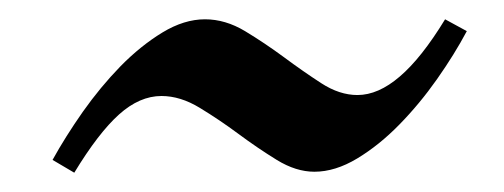

<svg xmlns="http://www.w3.org/2000/svg" viewBox="-20 -410 520 198"><path d="M461.4 -377.9Q448.7 -354 430.7 -328.4Q412.6 -302.7 391.8 -281.5Q371.1 -260.3 348.4 -246.6Q325.7 -232.9 304.2 -232.9Q285.2 -232.9 265.4 -245.1Q245.6 -257.3 225.8 -272Q206.1 -286.6 186 -298.8Q166 -311 146.5 -311Q124 -311 102.8 -292Q81.5 -272.9 56.6 -231.9L34.2 -245.1Q47.4 -269 65.4 -294.7Q83.5 -320.3 104.2 -341.6Q125 -362.8 147.5 -376.5Q169.9 -390.1 191.4 -390.1Q212.4 -390.1 232.7 -377.9Q252.9 -365.7 272.7 -351.1Q292.5 -336.4 311.3 -324.2Q330.1 -312 348.6 -312Q370.1 -312 392.3 -331.1Q414.6 -350.1 439 -390.1Z"/></svg>

Font: Gentium Book Basic
Style: Bold Italic
Weight: 700
Italic angle: -8°
Designer: J. Victor Gaultney and Annie Olsen
Foundry: SIL International
Version: Version 1.102; 2013; Maintenance release